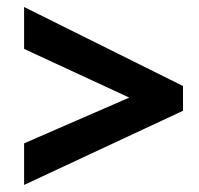

<svg xmlns="http://www.w3.org/2000/svg" viewBox="-20 -631 562 541"><path d="M47.9 -227.1 344.2 -356 47.9 -493.2V-611.3L495.6 -388.7V-318.8L47.9 -109.9Z"/></svg>

Font: Open Sans SemiCondensed
Style: Bold Italic
Weight: 700
Width: 4
Italic angle: -12°
Designer: Monotype Design Team
Foundry: Monotype Imaging Inc.
Version: Version 3.003